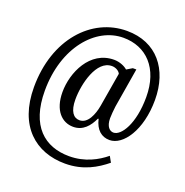

<svg xmlns="http://www.w3.org/2000/svg" viewBox="-148 -849 1086 1126"><g transform="rotate(20 395.0 -286.0)"><path d="M378 142C491 142 570 94 630 45L610 9C559 51 484 93 386 93C232 93 121 0 121 -220C121 -491 277 -669 449 -669C592 -669 693 -568 693 -387C693 -220 631 -126 583 -126C560 -126 536 -146 536 -199C536 -218 539 -250 542 -274L583 -520H561L526 -499C510 -514 477 -529 442 -529C291 -529 221 -369 221 -248C221 -133 279 -77 349 -77C410 -77 446 -120 470 -172H474C489 -108 526 -77 576 -77C660 -77 747 -199 747 -389C747 -580 641 -714 455 -714C235 -714 54 -517 54 -218C54 26 195 142 378 142ZM371 -126C333 -126 307 -159 307 -233C307 -330 346 -490 442 -490C465 -490 487 -478 495 -461L459 -248C449 -192 423 -126 371 -126Z"/></g></svg>

Font: Noto Serif Georgian Condensed Medium
Style: Regular
Weight: 500
Width: 3
Designer: Monotype Design Team, Akaki Razmadze
Foundry: Google LLC
Version: Version 2.003